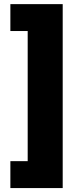

<svg xmlns="http://www.w3.org/2000/svg" viewBox="-20 -785 387 948"><path d="M31.2 143.6V10.7H116.7V-631.8H31.2V-764.6H289.6V143.6Z"/></svg>

Font: Inter Display Extra Bold
Style: Regular
Weight: 800
Designer: Rasmus Andersson
Foundry: rsms
Version: Version 4.000;git-4fc901f